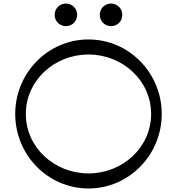

<svg xmlns="http://www.w3.org/2000/svg" viewBox="-20 -1044 982 1085"><path d="M416 -960C416 -977 410 -993 398 -1005C386 -1017 369 -1024 352 -1024C336 -1024 319 -1017 307 -1005C295 -993 289 -977 289 -960C289 -943 295 -927 307 -915C319 -903 336 -896 352 -896C369 -896 386 -903 398 -915C410 -927 416 -943 416 -960ZM671 -960C671 -977 665 -993 653 -1005C641 -1017 624 -1024 607 -1024C591 -1024 574 -1017 562 -1005C550 -993 544 -977 544 -960C544 -943 550 -927 562 -915C574 -903 591 -896 607 -896C624 -896 641 -903 653 -915C665 -927 671 -943 671 -960ZM894 -400C894 -631 710 -821 480 -821C250 -821 66 -631 66 -400C66 -169 250 21 480 21C710 21 894 -169 894 -400ZM126 -400C126 -589 287 -736 480 -736C673 -736 834 -589 834 -400C834 -211 673 -64 480 -64C287 -64 126 -211 126 -400Z"/></svg>

Font: Nupuram Expanded Light
Style: Regular
Weight: 300
Width: 7
Designer: Santhosh Thottingal (santhosh.thottingal@gmail.com)
Foundry: SMC
Version: Version 1.000